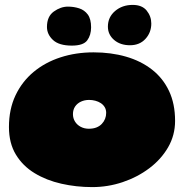

<svg xmlns="http://www.w3.org/2000/svg" viewBox="-20 -732 782 783"><path d="M356 31Q291 31 230.2 17.2Q169.5 3.5 121.2 -25.8Q73 -55 44.8 -101.5Q16.5 -148 16.5 -214Q16.5 -286.5 43.2 -343Q70 -399.5 117.2 -438.8Q164.5 -478 227 -498.2Q289.5 -518.5 361.5 -518.5Q433 -518.5 493.8 -501Q554.5 -483.5 599.5 -448.5Q644.5 -413.5 669.2 -361.2Q694 -309 694 -239Q694 -180.5 665.5 -131.2Q637 -82 588.8 -45.8Q540.5 -9.5 480.2 10.8Q420 31 356 31ZM342 -207Q360 -207 373.2 -212.2Q386.5 -217.5 395.2 -226.8Q404 -236 408.5 -247.5Q413 -259 413 -271.5Q413 -285 407 -295Q401 -305 391 -311.5Q381 -318 368.8 -321.2Q356.5 -324.5 343.5 -324.5Q325 -324.5 310 -317.5Q295 -310.5 286.2 -297.5Q277.5 -284.5 277.5 -266.5Q277.5 -249.5 286 -236Q294.5 -222.5 309.2 -214.8Q324 -207 342 -207ZM273 -546Q220.5 -546 196 -569Q171.5 -592 171.5 -622Q171.5 -665 199.5 -685Q227.5 -705 257 -705Q281 -705 302.8 -698Q324.5 -691 338 -672.8Q351.5 -654.5 351.5 -620.5Q351.5 -589 335.8 -567.5Q320 -546 273 -546ZM510 -547.5Q470.5 -547.5 445.2 -569.2Q420 -591 420 -623.5Q420 -662 449.2 -687Q478.5 -712 521 -712Q559.5 -712 578.2 -688.8Q597 -665.5 597 -636Q597 -599.5 573.2 -573.5Q549.5 -547.5 510 -547.5Z"/></svg>

Font: Gluten Black
Style: Regular
Weight: 900
Designer: Tyler Finck
Foundry: Etcetera Type Company
Version: Version 1.300